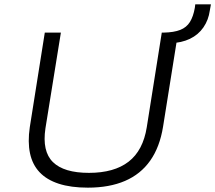

<svg xmlns="http://www.w3.org/2000/svg" viewBox="-20 -855 990 883"><path d="M384 8Q306 8 250.5 -10Q195 -28 162 -63Q129 -98 118 -150Q107 -202 117 -270L186 -705H260L189 -265Q173 -159 223.5 -109.5Q274 -60 389 -60Q505 -60 571.5 -111.5Q638 -163 655 -270L724 -705H799L730 -273Q715 -179 671 -116.5Q627 -54 555 -23Q483 8 384 8ZM762 -656 728 -683 732 -705Q780 -706 809 -717.5Q838 -729 853.5 -754Q869 -779 876 -819L878 -835H950L945 -807Q939 -763 915.5 -729Q892 -695 853.5 -676.5Q815 -658 762 -656Z"/></svg>

Font: Nunito Sans 7pt SemiExpanded Light
Style: Italic
Weight: 300
Width: 6
Italic angle: -9°
Designer: Vernon Adams
Foundry: Vernon Adams
Version: Version 3.101;gftools[0.9.27]